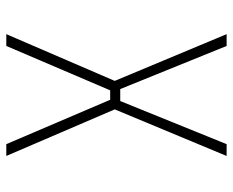

<svg xmlns="http://www.w3.org/2000/svg" viewBox="-85 -655 740 610"><g transform="rotate(90 285.0 -350.0)"><path d="M126 0H88.5L237 -344.5L88.5 -700H126L263 -362H301L438 -700H475.5L327.5 -344.5L475.5 0H438L297 -330H267Z"/></g></svg>

Font: League Mono Narrow Thin
Style: Regular
Weight: 100
Width: 3
Designer: Tyler Finck
Foundry: The League of Moveable Type / Tyler Finck
Version: Version 2.210